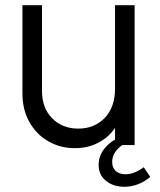

<svg xmlns="http://www.w3.org/2000/svg" viewBox="-20 -556 613 736"><path d="M267 12Q317 12 357 -9Q397 -30 421 -66V0H496V-536H421V-217Q421 -145 381.5 -104Q342 -63 280 -63Q219 -63 180 -102.5Q141 -142 141 -207V-536H66V-198Q66 -136 92.5 -88.5Q119 -41 165 -14.5Q211 12 267 12ZM457 160Q483 160 508.5 150.5Q534 141 556 122L531 85Q515 97 497 104.5Q479 112 461 112Q438 112 424 99.5Q410 87 410 65Q410 11 493 -25V-40H462Q411 -22 384.5 8.5Q358 39 358 76Q358 114 386 137Q414 160 457 160Z"/></svg>

Font: Plus Jakarta Sans
Style: Regular
Weight: 400
Designer: Gumpita Rahayu
Foundry: Tokotype
Version: Version 2.004; ttfautohint (v1.8.3)